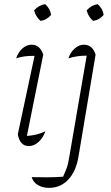

<svg xmlns="http://www.w3.org/2000/svg" viewBox="-20 -701 535 928"><path d="M199 -66Q188 -34 166 -14.5Q144 5 120 5Q76 5 66 -52L147 -431Q95 -432 58 -419Q68 -449 88.5 -467Q109 -485 133 -485Q173 -485 189 -437L110 -44Q158 -47 199 -66ZM198 -681Q223 -659 227 -629Q206 -604 176 -600Q152 -621 145 -651Q167 -676 198 -681ZM442 -437 359 58Q347 128 309.5 167.5Q272 207 217 207Q185 207 162.5 193Q140 179 133 155Q163 156 205 156Q247 156 285 153Q295 131 300.5 116.5Q306 102 309.5 86Q313 70 317 45L399 -432Q350 -432 311 -419Q320 -448 341 -466.5Q362 -485 385 -485Q427 -485 442 -437ZM452 -681Q477 -659 481 -629Q460 -604 430 -600Q406 -621 399 -651Q421 -676 452 -681Z"/></svg>

Font: Piazzolla ExtraLight
Style: Italic
Weight: 200
Italic angle: -11.3°
Designer: Juan Pablo del Peral
Foundry: Huerta Tipografica
Version: Version 1.330